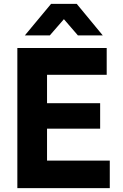

<svg xmlns="http://www.w3.org/2000/svg" viewBox="-20 -976 640 996"><path d="M70 0V-727H533.5V-588H174.5L224 -625V-409L174.5 -440.5H499.5V-308.5H181L224 -339.5V-105.5L174.5 -143H549.5V0ZM109 -792.5 245 -956H378L513 -792.5H384L311.5 -876.5L238.5 -792.5Z"/></svg>

Font: Spline Sans Mono
Style: Regular
Weight: 400
Monospace: yes
Designer: Eben Sorkin, Mirko Velimirovic
Foundry: Sorkin Type
Version: Version 1.004